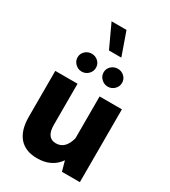

<svg xmlns="http://www.w3.org/2000/svg" viewBox="-237 -1120 1102 1241"><g transform="rotate(30 313.5 -499.0)"><path d="M331.1 -1002.9H219.7L299.3 -831.1H391.6ZM64.9 -200.7C64.9 -67.4 127.4 4.9 244.1 4.9C316.9 4.9 371.1 -21.5 407.7 -74.2L428.2 0H562V-543.5H395.5V-231.4C379.9 -172.4 350.1 -139.6 301.8 -139.6C254.4 -139.6 231 -172.4 231 -237.8V-543.5H64.9ZM145.5 -691.9C145.5 -673.3 152.3 -657.7 166 -644.5C179.7 -631.3 195.8 -624.5 214.4 -624.5C232.9 -624.5 249 -631.3 262.7 -644.5C275.9 -657.7 282.7 -673.3 282.7 -691.9C282.7 -710.4 275.9 -726.1 262.7 -738.8C249 -751.5 232.9 -757.8 214.4 -757.8C195.8 -757.8 179.7 -751.5 166 -738.8C152.3 -726.1 145.5 -710.4 145.5 -691.9ZM339.8 -691.9C339.8 -673.3 346.7 -657.7 360.4 -644.5C374 -631.3 390.1 -624.5 409.2 -624.5C427.7 -624.5 443.8 -631.3 457.5 -644.5C470.7 -657.7 477.5 -673.3 477.5 -691.9C477.5 -710.4 470.7 -726.1 457.5 -738.8C443.8 -751.5 427.7 -757.8 409.2 -757.8C390.1 -757.8 374 -751.5 360.4 -738.8C346.7 -726.1 339.8 -710.4 339.8 -691.9Z"/></g></svg>

Font: Estedad ExtraBold
Style: Regular
Weight: 800
Designer: Amin Abedi
Version: Version 7.3